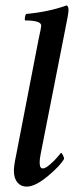

<svg xmlns="http://www.w3.org/2000/svg" viewBox="-20 -694 296 721"><path d="M125 -546.9Q134.8 -590.8 134.8 -597.7Q134.8 -617.2 74.2 -617.2Q72.3 -620.1 73.7 -629.4Q75.2 -638.7 78.1 -641.6Q163.1 -649.4 230.5 -673.8Q237.3 -669.9 237.3 -656.2Q237.3 -642.6 224.6 -582L132.8 -116.2Q128.9 -96.7 128.9 -84Q128.9 -61.5 140.6 -61.5Q150.4 -61.5 167.5 -76.2Q184.6 -90.8 194.3 -102.5Q204.1 -114.3 209 -120.1Q211.9 -120.1 216.3 -111.3Q220.7 -102.5 220.7 -97.7Q207 -72.3 159.7 -32.7Q112.3 6.8 80.1 6.8Q58.6 6.8 45.4 -8.8Q32.2 -24.4 32.2 -52.7Q32.2 -72.3 40 -108.4Z"/></svg>

Font: Crimson
Style: SemiboldItalic
Weight: 600
Italic angle: -11°
Version: Version 0.8 ; ttfautohint (v1.00) -l 8 -r 50 -G 200 -x 14 -D